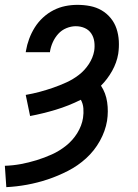

<svg xmlns="http://www.w3.org/2000/svg" viewBox="-49 -548 569 791"><path d="M-23 223 -29 135Q4 134 36.5 128Q69 122 101.5 112Q134 102 165 88Q196 74 223.5 52Q251 30 269.5 0Q288 -30 293 -62Q296 -82 294.5 -101.5Q293 -121 284 -137Q234 -112 181 -96Q128 -80 75 -70L57 -157Q86 -162 114 -169.5Q142 -177 169.5 -186.5Q197 -196 224.5 -208.5Q252 -221 276 -239.5Q300 -258 317 -284Q334 -310 339 -338Q342 -357 339.5 -376Q337 -395 327 -410Q317 -425 300 -432.5Q283 -440 263 -440Q244 -440 224.5 -432Q205 -424 191 -408.5Q177 -393 168.5 -374Q160 -355 157 -336V-333H57L58 -339Q62 -363 71 -387.5Q80 -412 94 -434.5Q108 -457 128 -475.5Q148 -494 171.5 -506Q195 -518 220 -523Q245 -528 270 -528Q297 -528 322.5 -523Q348 -518 369.5 -505.5Q391 -493 407 -473.5Q423 -454 431 -430Q439 -406 440.5 -379.5Q442 -353 438 -326Q432 -290 413 -256Q394 -222 367 -195Q387 -165 392.5 -127Q398 -89 392 -50Q385 -8 362.5 32.5Q340 73 306 104Q272 135 231 156Q190 177 148 191Q106 205 62.5 213Q19 221 -23 223Z"/></svg>

Font: Iosevka Semibold
Style: Italic
Weight: 600
Italic angle: -9°
Monospace: yes
Designer: Belleve Invis
Foundry: Belleve Invis
Version: Version 32.5.0; ttfautohint (v1.8.4)